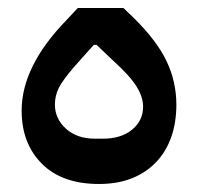

<svg xmlns="http://www.w3.org/2000/svg" viewBox="-20 -449 494 479"><path d="M227 10Q135 10 84.5 -40.5Q34 -91 34 -173Q34 -284 146 -399L174 -429H288L313 -405Q371 -348 395.5 -296.5Q420 -245 420 -188Q420 -143 407 -106.5Q394 -70 369 -44Q344 -18 308.5 -4Q273 10 227 10ZM237 -103Q282 -103 309.5 -125.5Q337 -148 337 -183Q337 -207 320.5 -233.5Q304 -260 262 -298L221 -337H214L179 -298Q147 -263 132 -239Q117 -215 117 -188Q117 -153 144.5 -128Q172 -103 217 -103Z"/></svg>

Font: IBM Plex Sans Arabic Medm
Style: Regular
Weight: 500
Designer: Mike Abbink, Paul van der Laan, Pieter van Rosmalen, Wael Morcos, Khajak Apelian
Foundry: Bold Monday
Version: Version 1.005